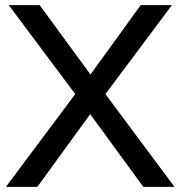

<svg xmlns="http://www.w3.org/2000/svg" viewBox="-20 -725 700 745"><path d="M3 0 272 -360 14 -705H134L331 -436L526 -705H647L389 -360L657 0H536L330 -282L125 0Z"/></svg>

Font: Nunito Sans SemiBold
Style: Regular
Weight: 600
Designer: Vernon Adams
Foundry: Vernon Adams
Version: Version 3.101; ttfautohint (v1.8.4.7-5d5b);gftools[0.9.27]